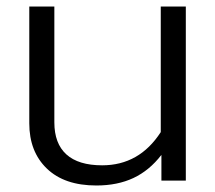

<svg xmlns="http://www.w3.org/2000/svg" viewBox="-20 -555 661 590"><path d="M70 -176V-535H147V-179Q147 -114 184 -80.5Q221 -47 294 -47Q408 -47 474 -149V-535H551V0H476V-79Q439 -31 390 -8Q341 15 276 15Q178 15 124 -37Q70 -89 70 -176Z"/></svg>

Font: Prompt Light
Style: Regular
Weight: 300
Designer: Katatrad Team
Foundry: CadsonDemak
Version: Version 1.001